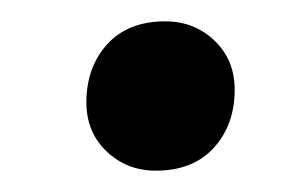

<svg xmlns="http://www.w3.org/2000/svg" viewBox="-20 -449 281 180"><path d="M126 -289Q99 -289 80 -307Q61 -325 61 -353Q61 -386 80.5 -407.5Q100 -429 135 -429Q162 -429 181 -411Q200 -393 200 -365Q200 -332 180.5 -310.5Q161 -289 126 -289Z"/></svg>

Font: Asap Semi Condensed Semi Condensed Regular
Style: Bold Italic
Weight: 700
Width: 4
Italic angle: -6°
Designer: Pablo Cosgaya
Foundry: Omnibus-Type
Version: Version 3.001; ttfautohint (v1.8.4.7-5d5b)